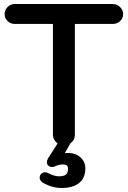

<svg xmlns="http://www.w3.org/2000/svg" viewBox="-20 -710 635 954"><path d="M592 -640Q592 -620 577 -605.5Q562 -591 540 -591H352V-39Q352 -14 330 2L302 51Q307 50 318 50Q355 50 379.5 71.5Q404 93 404 126Q404 174 373.5 199Q343 224 285 224Q237 224 190 196Q177 184 177 174Q177 161 185 153.5Q193 146 205 146Q212 146 219 150Q250 166 272 166Q297 166 307.5 157.5Q318 149 318 129Q318 117 312 112Q306 107 293 107Q275 107 254 116Q247 120 240 120Q229 120 221 113.5Q213 107 213 97Q213 87 218 78L266 3Q243 -15 243 -39V-591H54Q32 -591 17.5 -605.5Q3 -620 3 -640Q3 -660 17.5 -675Q32 -690 54 -690H540Q561 -690 576.5 -675Q592 -660 592 -640Z"/></svg>

Font: 寒蝉全圆体 Bold
Style: Regular
Weight: 700
Designer: Warren2060
      Designed by Motoya company      

      [Varela Round]
      Joe Prince(Latin component); Avraham Cornf
Foundry: ChillType
Version: Version 3.200